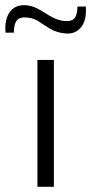

<svg xmlns="http://www.w3.org/2000/svg" viewBox="-55 -714 348 734"><path d="M151 -485V0H88V-485ZM43 -694Q66 -692 83.5 -683.5Q101 -675 117 -664.5Q133 -654 150 -645.5Q167 -637 189 -634Q219 -631 230 -644.5Q241 -658 241 -689H273Q277 -637 255 -610Q233 -583 196 -586Q162 -589 138.5 -603Q115 -617 94.5 -631Q74 -645 49 -647Q20 -650 9 -635.5Q-2 -621 -2 -589H-34Q-37 -625 -27.5 -649.5Q-18 -674 0.5 -685Q19 -696 43 -694Z"/></svg>

Font: Exo 2 Light
Style: Regular
Weight: 300
Designer: Natanael Gama
Foundry: Natanael Gama
Version: Version 2.010